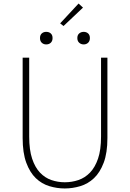

<svg xmlns="http://www.w3.org/2000/svg" viewBox="-20 -1052 733 1085"><path d="M145 -726V-280Q145 -205 161.5 -155.5Q178 -106 206 -76.5Q234 -47 270.5 -34.5Q307 -22 346 -22Q386 -22 423 -34.5Q460 -47 488.5 -76.5Q517 -106 534 -155.5Q551 -205 551 -280V-726H587V-272Q587 -188 566 -132.5Q545 -77 511 -45Q477 -13 433.5 0Q390 13 346 13Q302 13 259 0Q216 -13 182.5 -45Q149 -77 128.5 -132.5Q108 -188 108 -272V-726ZM241 -801Q226 -801 216 -810.5Q206 -820 206 -837Q206 -854 216 -863Q226 -872 241 -872Q257 -872 267 -863Q277 -854 277 -837Q277 -820 267 -810.5Q257 -801 241 -801ZM417 -837Q417 -854 427.5 -863Q438 -872 453 -872Q468 -872 478 -863Q488 -854 488 -837Q488 -820 478 -810.5Q468 -801 453 -801Q438 -801 427.5 -810.5Q417 -820 417 -837ZM320 -920 424 -1032 449 -1009 339 -905Z"/></svg>

Font: Kinto Sans Thin
Style: Regular
Weight: 100
Designer: Authors: Ryoko NISHIZUKA  (kana & ideographs); Paul D. Hunt (Latin, Greek & Cyrillic); Wenlong ZHANG  (bopomofo); Sandol
Foundry: Adobe Systems Incorporated, ookami Inc.
Version: Version 0.001